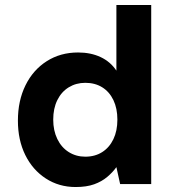

<svg xmlns="http://www.w3.org/2000/svg" viewBox="-20 -740 695 772"><path d="M284 12Q217 12 164 -22.5Q111 -57 81.5 -117Q52 -177 52 -255Q52 -335 82.5 -397Q113 -459 168 -494Q223 -529 294 -529Q345 -529 384.5 -510.5Q424 -492 448 -456V-720H588V0H463L448 -68Q433 -47 411 -28.5Q389 -10 358.5 1Q328 12 284 12ZM323 -110Q362 -110 391 -128.5Q420 -147 436 -180.5Q452 -214 452 -259Q452 -304 436 -337.5Q420 -371 391 -389Q362 -407 323 -407Q286 -407 256.5 -389Q227 -371 210.5 -337.5Q194 -304 194 -259Q194 -215 210.5 -181Q227 -147 256.5 -128.5Q286 -110 323 -110Z"/></svg>

Font: DM Sans 11pt ExtraBold
Style: Regular
Weight: 800
Version: Version 4.004;gftools[0.9.30]